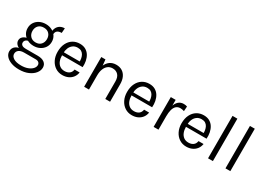

<svg xmlns="http://www.w3.org/2000/svg" viewBox="-16 -1555 3662 2673"><g transform="rotate(30 1815.0 -218.0)"><path d="M270 246Q197 246 142.8 225.2Q88.5 204.5 58.8 169.8Q29 135 29 93Q29 37.5 69.8 8.2Q110.5 -21 175 -21L218 6Q164 6 134.5 28.5Q105 51 105 90Q105 129 147.2 156Q189.5 183 270 183Q330 183 375.2 165.8Q420.5 148.5 445.8 120.5Q471 92.5 471 61Q471 38.5 454.2 22.2Q437.5 6 404 6H218Q169.5 6 134.2 -8.5Q99 -23 80 -47.2Q61 -71.5 61 -100Q61 -130 77.8 -151Q94.5 -172 122 -183Q149.5 -194 181 -194L196 -165Q181 -165 165.8 -158.2Q150.5 -151.5 140.2 -138.2Q130 -125 130 -105Q130 -82 149 -66.5Q168 -51 218 -51H404Q472 -51 510.5 -22.5Q549 6 549 57Q549 104 515.5 147.2Q482 190.5 419.5 218.2Q357 246 270 246ZM284 -140Q229 -140 185 -162.2Q141 -184.5 115 -223.8Q89 -263 89 -315Q89 -367.5 115 -406.8Q141 -446 185 -468Q229 -490 284 -490Q337.5 -490 381.2 -468Q425 -446 451 -406.8Q477 -367.5 477 -315Q477 -263 451 -223.8Q425 -184.5 381.2 -162.2Q337.5 -140 284 -140ZM284 -196Q339 -196 369.5 -230Q400 -264 400 -315Q400 -367.5 369.2 -400.2Q338.5 -433 284 -433Q229 -433 198 -400.2Q167 -367.5 167 -315Q167 -264 198.2 -230Q229.5 -196 284 -196ZM441 -414 404 -429Q404 -471 420.5 -502.8Q437 -534.5 467.5 -552.2Q498 -570 540 -570L534 -493Q489 -493 465 -473.8Q441 -454.5 441 -414Z M831.5 12Q769.5 12 720.8 -19.8Q672 -51.5 643.8 -108Q615.5 -164.5 615.5 -238Q615.5 -316.5 643.5 -373Q671.5 -429.5 720.2 -459.8Q769 -490 831.5 -490Q886 -490 924.5 -468.2Q963 -446.5 986.5 -408.8Q1010 -371 1019.2 -323.8Q1028.5 -276.5 1024.5 -226H678.5V-274H973L950 -259Q951.5 -288.5 946.8 -318Q942 -347.5 929 -372.2Q916 -397 892.5 -412Q869 -427 832.5 -427Q787 -427 755.8 -403.5Q724.5 -380 709 -341.8Q693.5 -303.5 693.5 -259V-227Q693.5 -177 708.8 -137.5Q724 -98 754.8 -75Q785.5 -52 831.5 -52Q878 -52 908 -74.5Q938 -97 944.5 -141H1025.5Q1018 -93.5 991.5 -59.2Q965 -25 924.2 -6.5Q883.5 12 831.5 12Z M1519 0V-281Q1519 -349.5 1486 -385.2Q1453 -421 1397 -421Q1354 -421 1322.5 -397.5Q1291 -374 1274 -330.2Q1257 -286.5 1257 -226H1227Q1227 -309.5 1249 -368.5Q1271 -427.5 1313.2 -458.8Q1355.5 -490 1416 -490Q1472.5 -490 1512.8 -464.5Q1553 -439 1574.5 -392.2Q1596 -345.5 1596 -281V0ZM1179 0V-478H1246L1257 -368V0Z M1948.5 12Q1886.5 12 1837.8 -19.8Q1789 -51.5 1760.8 -108Q1732.5 -164.5 1732.5 -238Q1732.5 -316.5 1760.5 -373Q1788.5 -429.5 1837.2 -459.8Q1886 -490 1948.5 -490Q2003 -490 2041.5 -468.2Q2080 -446.5 2103.5 -408.8Q2127 -371 2136.2 -323.8Q2145.5 -276.5 2141.5 -226H1795.5V-274H2090L2067 -259Q2068.5 -288.5 2063.8 -318Q2059 -347.5 2046 -372.2Q2033 -397 2009.5 -412Q1986 -427 1949.5 -427Q1904 -427 1872.8 -403.5Q1841.5 -380 1826 -341.8Q1810.5 -303.5 1810.5 -259V-227Q1810.5 -177 1825.8 -137.5Q1841 -98 1871.8 -75Q1902.5 -52 1948.5 -52Q1995 -52 2025 -74.5Q2055 -97 2061.5 -141H2142.5Q2135 -93.5 2108.5 -59.2Q2082 -25 2041.2 -6.5Q2000.5 12 1948.5 12Z M2296 0V-479H2374V0ZM2350 -216Q2350 -307 2367.5 -367.2Q2385 -427.5 2418.8 -457.2Q2452.5 -487 2501 -487Q2516.5 -487 2530 -484.8Q2543.5 -482.5 2557 -478L2552 -401Q2538 -405.5 2521.2 -408.8Q2504.5 -412 2492 -412Q2449.5 -412 2423.5 -388Q2397.5 -364 2385.8 -320Q2374 -276 2374 -216Z M2823.5 12Q2761.5 12 2712.8 -19.8Q2664 -51.5 2635.8 -108Q2607.5 -164.5 2607.5 -238Q2607.5 -316.5 2635.5 -373Q2663.5 -429.5 2712.2 -459.8Q2761 -490 2823.5 -490Q2878 -490 2916.5 -468.2Q2955 -446.5 2978.5 -408.8Q3002 -371 3011.2 -323.8Q3020.5 -276.5 3016.5 -226H2670.5V-274H2965L2942 -259Q2943.5 -288.5 2938.8 -318Q2934 -347.5 2921 -372.2Q2908 -397 2884.5 -412Q2861 -427 2824.5 -427Q2779 -427 2747.8 -403.5Q2716.5 -380 2701 -341.8Q2685.5 -303.5 2685.5 -259V-227Q2685.5 -177 2700.8 -137.5Q2716 -98 2746.8 -75Q2777.5 -52 2823.5 -52Q2870 -52 2900 -74.5Q2930 -97 2936.5 -141H3017.5Q3010 -93.5 2983.5 -59.2Q2957 -25 2916.2 -6.5Q2875.5 12 2823.5 12Z M3171 0V-682H3249V0Z M3451 0V-682H3529V0Z"/></g></svg>

Font: Karla ExtraLight
Style: Regular
Weight: 400
Version: Version 2.001